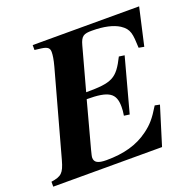

<svg xmlns="http://www.w3.org/2000/svg" viewBox="-146 -793 932 917"><g transform="rotate(-20 320.0 -334.5)"><path d="M653 -669H112V-644L145 -640C176 -636 186 -627 186 -607C186 -592 183 -570 174 -537L55 -105C38 -44 25 -33 -27 -25V0H526L586 -194L561 -199C527 -143 507 -120 470 -93C413 -51 344 -32 256 -32C213 -32 195 -42 195 -66C195 -73 198 -84 203 -104L266 -338C379 -338 410 -316 410 -247C410 -233 409 -222 406 -203L434 -199L508 -473L480 -477C433 -383 407 -370 275 -370L334 -586C346 -631 360 -637 401 -637C462 -637 508 -626 538 -607C579 -580 580 -555 583 -484L610 -479Z"/></g></svg>

Font: XITS
Style: Bold Italic
Weight: 700
Italic angle: -16.33°
Designer: MicroPress Inc., with final additions and corrections provided by Coen Hoffman, Elsevier (retired)
Version: Version 1.302